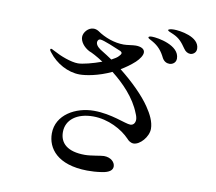

<svg xmlns="http://www.w3.org/2000/svg" viewBox="-88 -929 1177 1045"><g transform="rotate(10 500.0 -406.0)"><path d="M791 -825C776 -825 760 -822 760 -817C760 -811 770 -809 790 -800C826 -784 841 -765 864 -732C874 -717 887 -710 901 -710C913 -710 933 -720 933 -743C933 -811 822 -825 791 -825ZM680 -766C670 -766 661 -764 661 -759C661 -753 672 -750 685 -742C721 -722 741 -697 758 -662C768 -644 783 -637 798 -637C814 -637 834 -648 834 -672C834 -746 711 -766 680 -766ZM542 -562C567 -577 593 -595 617 -617C637 -636 651 -657 651 -673C651 -694 628 -703 601 -703C584 -703 555 -697 535 -697C484 -697 430 -716 387 -746C377 -752 368 -754 360 -754C330 -754 305 -724 305 -699C305 -674 325 -646 357 -629C371 -624 401 -609 437 -585C388 -567 333 -553 307 -553C269 -553 209 -576 173 -596C163 -600 156 -606 151 -606C148 -606 146 -604 146 -601C146 -596 151 -590 156 -584C195 -533 261 -495 327 -495C361 -495 429 -506 501 -540C565 -490 633 -421 664 -340C670 -327 673 -315 673 -306C673 -287 662 -274 646 -274C618 -274 537 -314 439 -314C339 -314 234 -257 234 -153C234 -71 293 11 458 13C485 13 507 12 540 7C579 1 597 -13 597 -34C597 -57 574 -81 535 -81C519 -81 465 -69 431 -69C335 -69 292 -109 292 -171C292 -239 351 -283 440 -283C524 -283 602 -240 644 -196C652 -186 666 -176 681 -176C716 -176 761 -226 761 -271C761 -309 741 -349 715 -387C678 -442 614 -505 542 -562ZM424 -643C412 -650 390 -665 390 -684C390 -691 394 -702 406 -702C423 -702 496 -671 524 -659C529 -656 532 -652 532 -649C532 -643 527 -637 522 -632C515 -623 500 -614 483 -605C463 -619 443 -631 424 -643Z"/></g></svg>

Font: Shippori Mincho OTF Medium
Style: Regular
Weight: 500
Designer: FONTDASU
Foundry: FONTDASU / Google Inc. / but / Adobe
Version: Version 3.300;hotconv 1.0.109;makeotfexe 2.5.65596